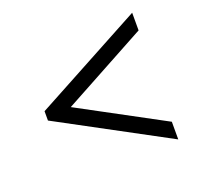

<svg xmlns="http://www.w3.org/2000/svg" viewBox="-95 -715 750 715"><g transform="rotate(-20 280.5 -358.0)"><path d="M496 -107 64 -339V-376L496 -609V-539L161 -357L496 -177Z"/></g></svg>

Font: Noto Serif Medium
Style: Italic
Weight: 500
Italic angle: -12°
Designer: Monotype Design Team
Foundry: Monotype Imaging Inc.
Version: Version 2.014; ttfautohint (v1.8.4.7-5d5b)